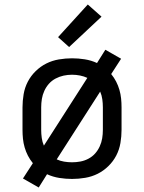

<svg xmlns="http://www.w3.org/2000/svg" viewBox="-20 -787 640 853"><path d="M152 46 82 6 126 -62Q113 -78 104 -95.5Q95 -113 89.5 -132Q84 -151 82 -170.5Q80 -190 80 -210V-310Q80 -339 85 -368.5Q90 -398 103.5 -424Q117 -450 138.5 -471Q160 -492 186 -505Q212 -518 241.5 -523Q271 -528 300 -528Q328 -528 356.5 -523.5Q385 -519 411 -507L448 -566L518 -526L474 -458Q487 -442 496 -424.5Q505 -407 510.5 -388Q516 -369 518 -349.5Q520 -330 520 -310V-210Q520 -181 515 -151.5Q510 -122 496.5 -96Q483 -70 461.5 -49Q440 -28 414 -15Q388 -2 358.5 3Q329 8 300 8Q272 8 243.5 3.5Q215 -1 189 -13ZM175 -140 368 -441Q353 -448 335.5 -451.5Q318 -455 300 -455Q281 -455 262.5 -451Q244 -447 227 -438Q210 -429 197.5 -415Q185 -401 177 -383.5Q169 -366 166 -347.5Q163 -329 163 -310V-210Q163 -192 165.5 -174Q168 -156 175 -140ZM300 -66Q319 -66 337.5 -69.5Q356 -73 373 -82Q390 -91 402.5 -105Q415 -119 423 -136.5Q431 -154 434 -172.5Q437 -191 437 -210V-310Q437 -328 434.5 -346Q432 -364 425 -380L232 -79Q247 -72 264.5 -69Q282 -66 300 -66ZM287 -578 238 -622 370 -767 431 -713Z"/></svg>

Font: Iosevka Fixed Extended
Style: Regular
Weight: 400
Width: 7
Monospace: yes
Designer: Belleve Invis
Foundry: Belleve Invis
Version: Version 24.1.1; ttfautohint (v1.8.4)